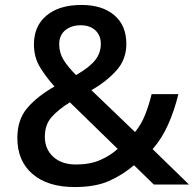

<svg xmlns="http://www.w3.org/2000/svg" viewBox="-20 -745 784 775"><path d="M309 -725Q393 -725 441.5 -683.5Q490 -642 490 -568Q490 -505 450 -460.5Q410 -416 349 -381L525 -212Q550 -242 565.5 -281Q581 -320 592 -365H700Q684 -299 658.5 -242Q633 -185 596 -143L743 0H601L521 -78Q475 -39 420 -14.5Q365 10 281 10Q173 10 111.5 -42.5Q50 -95 50 -188Q50 -262 90 -309Q130 -356 200 -396Q168 -431 142.5 -472Q117 -513 117 -566Q117 -640 168 -682.5Q219 -725 309 -725ZM306 -643Q268 -643 243.5 -623Q219 -603 219 -566Q219 -532 236.5 -503.5Q254 -475 287 -442Q341 -473 364 -502Q387 -531 387 -568Q387 -602 365 -622.5Q343 -643 306 -643ZM262 -332Q214 -302 187.5 -271.5Q161 -241 161 -193Q161 -143 195 -112Q229 -81 287 -81Q344 -81 385.5 -99.5Q427 -118 455 -144Z"/></svg>

Font: Noto Sans Lao Medium
Style: Regular
Weight: 500
Designer: Monotype Design Team
Foundry: Monotype Imaging Inc.
Version: Version 2.003; ttfautohint (v1.8.4.7-5d5b)